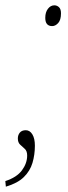

<svg xmlns="http://www.w3.org/2000/svg" viewBox="-68 -562 257 721"><path d="M128 -464Q102 -464 102 -495Q102 -516 112 -529Q122 -542 136 -542Q146 -542 153.5 -535Q161 -528 161 -512Q161 -487 150.5 -475.5Q140 -464 128 -464ZM-46 139 -48 118Q-5 104 14.5 77.5Q34 51 34 22Q34 5 25 -3Q16 -11 7.5 -19Q-1 -27 -1 -42Q-1 -55 6.5 -64Q14 -73 29 -73Q44 -73 53.5 -57.5Q63 -42 63 -15Q63 19 54 49.5Q45 80 21.5 103Q-2 126 -46 139Z"/></svg>

Font: Noto Serif Tamil Condensed Thin
Style: Italic
Weight: 100
Width: 3
Italic angle: -12°
Designer: Indian Type Foundry, Tom Grace, and the Monotype Design Team
Foundry: Monotype Imaging Inc.
Version: Version 2.003; ttfautohint (v1.8.4.7-5d5b)